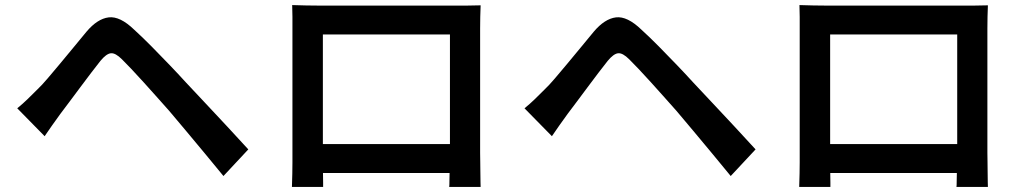

<svg xmlns="http://www.w3.org/2000/svg" viewBox="-20 -723 4040 757"><path d="M48 -296Q70 -314 87.5 -331Q105 -348 127 -370Q145 -387 167.5 -413.5Q190 -440 216 -471Q242 -502 269 -535Q296 -568 321 -598Q364 -649 408.5 -654.5Q453 -660 509 -606Q542 -576 578 -539.5Q614 -503 649 -466.5Q684 -430 713 -398Q747 -362 789.5 -316.5Q832 -271 876.5 -223.5Q921 -176 959 -134L861 -29Q827 -71 788.5 -117Q750 -163 713.5 -207Q677 -251 647 -286Q625 -311 598.5 -340.5Q572 -370 546 -399Q520 -428 497.5 -451.5Q475 -475 461 -489Q435 -515 417 -513Q399 -511 376 -483Q360 -463 339.5 -436Q319 -409 297 -379.5Q275 -350 254.5 -322.5Q234 -295 218 -274Q202 -252 185 -228Q168 -204 156 -186Z M1132 -703Q1162 -702 1187.5 -701.5Q1213 -701 1233 -701Q1247 -701 1280.5 -701Q1314 -701 1359 -701Q1404 -701 1455.5 -701Q1507 -701 1558.5 -701Q1610 -701 1654.5 -701Q1699 -701 1732 -701Q1765 -701 1779 -701Q1797 -701 1823 -701Q1849 -701 1875 -702Q1874 -681 1873.5 -656.5Q1873 -632 1873 -610Q1873 -598 1873 -568.5Q1873 -539 1873 -498Q1873 -457 1873 -410.5Q1873 -364 1873 -317.5Q1873 -271 1873 -230Q1873 -189 1873 -160Q1873 -131 1873 -120Q1873 -106 1873.5 -84.5Q1874 -63 1874 -41.5Q1874 -20 1874.5 -4Q1875 12 1875 14H1751Q1752 11 1752 -10.5Q1752 -32 1753 -60.5Q1754 -89 1754 -115Q1754 -126 1754 -157Q1754 -188 1754 -231Q1754 -274 1754 -322.5Q1754 -371 1754 -418Q1754 -465 1754 -503Q1754 -541 1754 -564Q1754 -587 1754 -587H1253Q1253 -587 1253 -564.5Q1253 -542 1253 -503.5Q1253 -465 1253 -418.5Q1253 -372 1253 -323.5Q1253 -275 1253 -232Q1253 -189 1253 -158Q1253 -127 1253 -115Q1253 -98 1253 -77Q1253 -56 1253.5 -36.5Q1254 -17 1254 -3Q1254 11 1254 14H1131Q1131 11 1131.5 -3.5Q1132 -18 1132.5 -39.5Q1133 -61 1133 -82.5Q1133 -104 1133 -121Q1133 -132 1133 -161.5Q1133 -191 1133 -232Q1133 -273 1133 -320Q1133 -367 1133 -413.5Q1133 -460 1133 -500.5Q1133 -541 1133 -570Q1133 -599 1133 -610Q1133 -631 1133 -656.5Q1133 -682 1132 -703ZM1799 -155V-41H1193V-155Z M2048 -296Q2070 -314 2087.5 -331Q2105 -348 2127 -370Q2145 -387 2167.5 -413.5Q2190 -440 2216 -471Q2242 -502 2269 -535Q2296 -568 2321 -598Q2364 -649 2408.5 -654.5Q2453 -660 2509 -606Q2542 -576 2578 -539.5Q2614 -503 2649 -466.5Q2684 -430 2713 -398Q2747 -362 2789.5 -316.5Q2832 -271 2876.5 -223.5Q2921 -176 2959 -134L2861 -29Q2827 -71 2788.5 -117Q2750 -163 2713.5 -207Q2677 -251 2647 -286Q2625 -311 2598.5 -340.5Q2572 -370 2546 -399Q2520 -428 2497.5 -451.5Q2475 -475 2461 -489Q2435 -515 2417 -513Q2399 -511 2376 -483Q2360 -463 2339.5 -436Q2319 -409 2297 -379.5Q2275 -350 2254.5 -322.5Q2234 -295 2218 -274Q2202 -252 2185 -228Q2168 -204 2156 -186Z M3132 -703Q3162 -702 3187.5 -701.5Q3213 -701 3233 -701Q3247 -701 3280.5 -701Q3314 -701 3359 -701Q3404 -701 3455.5 -701Q3507 -701 3558.5 -701Q3610 -701 3654.5 -701Q3699 -701 3732 -701Q3765 -701 3779 -701Q3797 -701 3823 -701Q3849 -701 3875 -702Q3874 -681 3873.5 -656.5Q3873 -632 3873 -610Q3873 -598 3873 -568.5Q3873 -539 3873 -498Q3873 -457 3873 -410.5Q3873 -364 3873 -317.5Q3873 -271 3873 -230Q3873 -189 3873 -160Q3873 -131 3873 -120Q3873 -106 3873.5 -84.5Q3874 -63 3874 -41.5Q3874 -20 3874.5 -4Q3875 12 3875 14H3751Q3752 11 3752 -10.5Q3752 -32 3753 -60.5Q3754 -89 3754 -115Q3754 -126 3754 -157Q3754 -188 3754 -231Q3754 -274 3754 -322.5Q3754 -371 3754 -418Q3754 -465 3754 -503Q3754 -541 3754 -564Q3754 -587 3754 -587H3253Q3253 -587 3253 -564.5Q3253 -542 3253 -503.5Q3253 -465 3253 -418.5Q3253 -372 3253 -323.5Q3253 -275 3253 -232Q3253 -189 3253 -158Q3253 -127 3253 -115Q3253 -98 3253 -77Q3253 -56 3253.5 -36.5Q3254 -17 3254 -3Q3254 11 3254 14H3131Q3131 11 3131.5 -3.5Q3132 -18 3132.5 -39.5Q3133 -61 3133 -82.5Q3133 -104 3133 -121Q3133 -132 3133 -161.5Q3133 -191 3133 -232Q3133 -273 3133 -320Q3133 -367 3133 -413.5Q3133 -460 3133 -500.5Q3133 -541 3133 -570Q3133 -599 3133 -610Q3133 -631 3133 -656.5Q3133 -682 3132 -703ZM3799 -155V-41H3193V-155Z"/></svg>

Font: Noto Sans JP Thin SemiBold
Style: Regular
Weight: 600
Version: Version 2.004-H2;hotconv 1.0.118;makeotfexe 2.5.65603